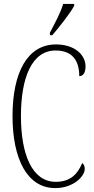

<svg xmlns="http://www.w3.org/2000/svg" viewBox="-20 -951 482 981"><path d="M235 -784V-771H247C287 -817 340 -886 359 -921V-931H303C289 -886 265 -841 235 -784ZM262 10C355 10 413 -50 413 -88C413 -103 408 -112 400 -118C377 -62 340 -22 265 -22C144 -22 87 -162 87 -358C87 -553 142 -693 264 -693C350 -693 385 -641 385 -562C405 -562 417 -579 417 -612C417 -671 361 -724 266 -724C121 -724 44 -582 44 -358C44 -137 120 10 262 10Z"/></svg>

Font: Noto Serif Armenian ExtraCondensed ExtraLight
Style: Regular
Weight: 200
Width: 2
Designer: Monotype Design Team
Foundry: Monotype Imaging Inc.
Version: Version 2.008